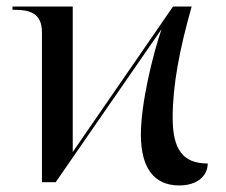

<svg xmlns="http://www.w3.org/2000/svg" viewBox="-20 -556 689 586"><path d="M527 10C583 10 614 -20 614 -57C538 -57 507 -100 507 -197C507 -296 528 -406 565 -536H508L202 -92V-536H18V-526H26C70 -526 108 -516 108 -458V0H150L473 -467C446 -388 410 -241 410 -145C410 -41 452 10 527 10Z"/></svg>

Font: Noto Serif Display
Style: Regular
Weight: 400
Designer: Monotype Design Team
Foundry: Monotype Imaging Inc.
Version: Version 2.009